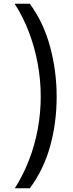

<svg xmlns="http://www.w3.org/2000/svg" viewBox="-20 -852 394 1037"><path d="M60 165Q105 94 136.5 13Q168 -68 184 -155Q200 -242 200 -330Q200 -419 184 -506.5Q168 -594 137 -676.5Q106 -759 59 -832H141Q216 -729 251 -598Q286 -467 286 -329Q286 -190 251 -63Q216 64 141 165Z"/></svg>

Font: binaryh115
Style: Book
Weight: 400
Designer: Jelle Bosma - Monotype Design Team
Foundry: Monotype Imaging Inc.
Version: Version 2.003